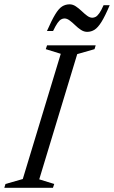

<svg xmlns="http://www.w3.org/2000/svg" viewBox="-40 -890 540 910"><path d="M248 -635 177 -657 183 -675H413.5L408 -657L326 -633.5L146 -40L217 -18L211 0H-19.5L-14 -18L68 -41.5ZM480 -865.5Q458 -813.5 441 -786.2Q424 -759 408 -749Q392 -739 373 -739Q358 -739 343.5 -748.5Q329 -758 316 -770.8Q303 -783.5 290.2 -793Q277.5 -802.5 265.5 -802.5Q257.5 -802.5 249.5 -798Q241.5 -793.5 232.5 -780.8Q223.5 -768 211.5 -743H182.5Q205 -794.5 221.8 -822Q238.5 -849.5 254.5 -859.5Q270.5 -869.5 290 -869.5Q305 -869.5 319.2 -860Q333.5 -850.5 346.8 -837.8Q360 -825 372.8 -815.5Q385.5 -806 397.5 -806Q405.5 -806 413.5 -810.2Q421.5 -814.5 430.8 -827.5Q440 -840.5 451 -865.5Z"/></svg>

Font: Newsreader 24pt
Style: Italic
Weight: 400
Italic angle: -17°
Designer: Hugues Gentile
Foundry: Production Type
Version: Version 1.003